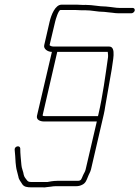

<svg xmlns="http://www.w3.org/2000/svg" viewBox="-20 -611 599 825"><path d="M550 -577H493C477 -577 467 -580 454 -581L435 -583C404 -583 380 -590 348 -590C333 -589 323 -591 310 -591H245C217 -591 200 -547 193 -517L170 -417C166 -401 185 -388 203 -388L139 -114C135 -97 151 -89 170 -89H396L348 117C346 127 340 134 336 144C330 157 330 166 314 166H226C217 166 208 167 201 168L184 171H121C108 171 102 171 97 165C91 157 84 150 82 140C81 129 72 109 72 98C70 73 67 52 67 26C65 12 42 17 43 32C45 51 46 68 47 87L49 105C50 117 57 137 59 148C61 162 70 170 76 181C84 192 96 194 115 194H163C169 195 175 194 181 193L199 191C205 190 212 189 220 189H308C317 189 325 187 333 183C348 176 352 163 358 148C362 137 368 129 371 117L426 -120C429 -131 430 -142 432 -153C441 -205 451 -260 460 -313C463 -344 482 -411 449 -411H211C204 -411 196 -413 193 -417L217 -518C219 -527 231 -568 240 -568H305C319 -568 328 -566 344 -567C377 -567 396 -560 428 -560L446 -558L465 -556C472 -555 479 -554 488 -554H545C551 -554 558 -560 559 -566C560 -572 556 -577 550 -577ZM163 -115 226 -388H443C444 -381 445 -371 444 -364C433 -287 422 -202 403 -120L401 -112H175C170 -112 165 -112 163 -115Z"/></svg>

Font: Electronic
Style: ExLtIt
Weight: 200
Version: Version 1.011